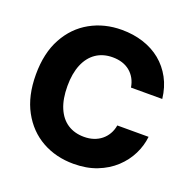

<svg xmlns="http://www.w3.org/2000/svg" viewBox="-131 -868 1003 1008"><g transform="rotate(20 370.5 -364.0)"><path d="M382.8 10.3Q284.2 10.3 206.3 -33.4Q128.4 -77.1 83 -160.6Q37.6 -244.1 37.6 -363.3Q37.6 -483.4 83.3 -566.9Q128.9 -650.4 207.3 -694.1Q285.6 -737.8 382.8 -737.8Q447.8 -737.8 503.4 -719.7Q559.1 -701.7 601.6 -667Q644 -632.3 670.9 -582.5Q697.8 -532.7 705.1 -469.2H530.3Q525.9 -496.6 513.9 -518.1Q502 -539.6 483.4 -554.9Q464.8 -570.3 440.4 -578.1Q416 -585.9 386.7 -585.9Q333 -585.9 294.2 -559.6Q255.4 -533.2 234.6 -483.4Q213.9 -433.6 213.9 -363.3Q213.9 -291 234.9 -241.5Q255.9 -191.9 294.7 -166.7Q333.5 -141.6 386.2 -141.6Q415.5 -141.6 439.7 -149.7Q463.9 -157.7 482.7 -172.9Q501.5 -188 513.9 -209.5Q526.4 -231 530.8 -257.8H705.6Q700.2 -207 676.5 -159.2Q652.8 -111.3 611.6 -73Q570.3 -34.7 512.9 -12.2Q455.6 10.3 382.8 10.3Z"/></g></svg>

Font: Inter 17pt ExtraBold
Style: Regular
Weight: 800
Version: Version 4.001;git-66647c0bb